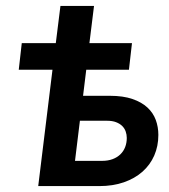

<svg xmlns="http://www.w3.org/2000/svg" viewBox="-20 -630 572 650"><path d="M298.3 -609.9 282.7 -483.9H426.8L416.5 -394H272L261.2 -305.7H351.6Q397 -305.7 428.2 -294.9Q459.5 -284.2 479 -266.1Q498.5 -248 507.3 -224.1Q516.1 -200.2 516.1 -173.3Q516.1 -135.3 502.2 -103.5Q488.3 -71.8 462.4 -48.8Q436.5 -25.9 399.4 -12.9Q362.3 0 315.9 0H109.4L157.7 -394H43.5L53.7 -483.9H168.9L184.6 -609.9ZM250.5 -221.2 233.9 -85.4H325.2Q345.7 -85.4 361.3 -91.3Q377 -97.2 387.7 -107.7Q398.4 -118.2 403.8 -132.3Q409.2 -146.5 409.2 -163.1Q409.2 -174.3 405.5 -184.8Q401.9 -195.3 393.8 -203.4Q385.7 -211.4 373 -216.3Q360.4 -221.2 342.3 -221.2Z"/></svg>

Font: Carlito
Style: Bold Italic
Weight: 700
Italic angle: -7°
Designer: Lukasz Dziedzic
Foundry: tyPoland Lukasz Dziedzic
Version: Version 1.104